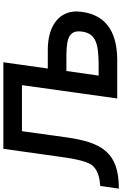

<svg xmlns="http://www.w3.org/2000/svg" viewBox="143 -924 742 1167"><g transform="rotate(-90 514.5 -341.0)"><path d="M1028 -246C1028 -363 928 -422 795 -422H681L719 -692H193L148 -372C137 -291 122 -182 89 -148C60 -117 17 -107 -33 -103L-49 10C171 10 232 -92 263 -311L300 -579H580L499 0H736C913 -1 1020 -77 1028 -246ZM706 -113H638L666 -309H734C837 -309 907 -305 907 -233C903 -131 838 -114 706 -113Z"/></g></svg>

Font: Cantarell
Style: BoldOblique
Weight: 700
Italic angle: -8°
Designer: Dave Crossland
Version: Version 0.024